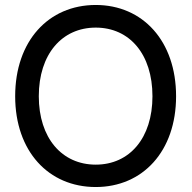

<svg xmlns="http://www.w3.org/2000/svg" viewBox="-20 -737 770 772"><path d="M365 15C554 15 688 -129 688 -350C688 -572 554 -717 365 -717C175 -717 41 -572 41 -350C41 -129 175 15 365 15ZM136 -350C136 -519 229 -626 365 -626C501 -626 593 -519 593 -350C593 -182 501 -75 365 -75C229 -75 136 -182 136 -350Z"/></svg>

Font: 寒蝉半圆体
Style: Regular
Weight: 400
Designer: Yoshimichi Ohira & Warren
Foundry: ChillType
Version: Version 1.800;Glyphs 3.1.1 (3135)